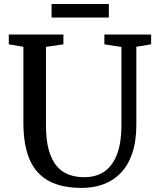

<svg xmlns="http://www.w3.org/2000/svg" viewBox="-20 -912 774 940"><path d="M380 8Q282.5 8 219.2 -26Q156 -60 125.2 -130.8Q94.5 -201.5 94.5 -311V-683L23 -695V-743H290.5V-695L205 -682.5V-300Q205 -229 218.2 -180Q231.5 -131 256 -101Q280.5 -71 315 -57.8Q349.5 -44.5 392 -44.5Q453 -44.5 493.5 -74Q534 -103.5 554.2 -159.8Q574.5 -216 574.5 -296.5V-682L491 -695V-743H720V-695L647.5 -683V-302Q647.5 -220.5 627.5 -161.8Q607.5 -103 571.5 -65.5Q535.5 -28 486.8 -10Q438 8 380 8ZM513 -892.5V-826H232.5V-892.5Z"/></svg>

Font: Merriweather 28pt
Style: Regular
Weight: 400
Version: Version 2.100